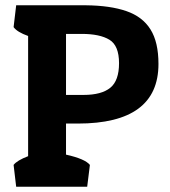

<svg xmlns="http://www.w3.org/2000/svg" viewBox="-20 -710 646 730"><path d="M275.9 -240.2H231V-122.1Q303.2 -106 321.8 -83L311.5 0H41.5L31.7 -83Q44.9 -100.1 86.9 -116.2V-573.2Q45.4 -587.9 31.7 -606.9L41.5 -689.9H306.6Q399.4 -689 460.7 -667.7Q522 -646.5 552.2 -598.1Q582.5 -549.8 582.5 -466.8Q582.5 -240.2 275.9 -240.2ZM290.5 -581.1H231V-349.1H297.9Q365.7 -349.1 399.2 -376.2Q432.6 -403.3 432.6 -469.7Q432.6 -536.6 396.2 -558.8Q359.9 -581.1 290.5 -581.1Z"/></svg>

Font: Odor Mean Chey
Style: Regular
Weight: 400
Designer: Danh Hong
Version: Version 8.002; ttfautohint (v1.8.3)